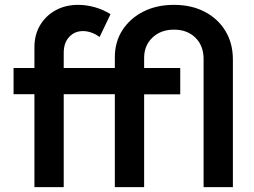

<svg xmlns="http://www.w3.org/2000/svg" viewBox="-20 -767 1040 787"><path d="M934.6 0H814.5V-525.4Q814.5 -579.6 781 -612.5Q747.6 -645.5 692.9 -645.5Q639.2 -645.5 605 -613Q570.8 -580.6 570.8 -529.8V-488.3H718.8V-380.4H570.8V0H450.7V-380.9H241.2V0H121.1V-380.9H35.6V-488.3H121.1V-573.7Q121.1 -624.5 144.3 -663.6Q167.5 -702.6 208 -724.9Q248.5 -747.1 300.8 -747.1Q333.5 -747.1 367.2 -737.8Q400.9 -728.5 433.1 -709L388.2 -615.2Q372.1 -627.4 354.5 -633.5Q336.9 -639.6 319.8 -639.6Q286.1 -639.6 263.7 -615.7Q241.2 -591.8 241.2 -550.3V-488.3H450.7V-532.2Q450.7 -595.2 481.9 -643.6Q513.2 -691.9 567.6 -719.5Q622.1 -747.1 692.9 -747.1Q764.6 -747.1 819.1 -718.8Q873.5 -690.4 904.1 -639.9Q934.6 -589.4 934.6 -522.9Z"/></svg>

Font: Kumbh Sans SemiBold
Style: Regular
Weight: 600
Version: Version 1.005